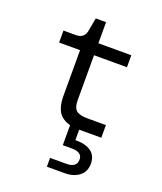

<svg xmlns="http://www.w3.org/2000/svg" viewBox="-158 -725 917 1085"><g transform="rotate(20 300.0 -182.0)"><path d="M352 0Q284 0 245 -33Q206 -66 206 -152V-424H80V-496H155Q206 -496 214 -546L228 -623H290V-496H488V-424H290V-152Q290 -110 309.5 -93Q329 -76 377 -76H488V0ZM255 259V206H355Q383 206 399 194Q415 182 415 158Q415 136 399 125Q383 114 355 114H298V-7H355V63H364Q417 63 450 86.5Q483 110 483 159Q483 207 449 233Q415 259 363 259Z"/></g></svg>

Font: DM Mono
Style: Regular
Weight: 400
Designer: Colophon Foundry
Foundry: Colophon Foundry
Version: Version 1.000; ttfautohint (v1.8.2.53-6de2)